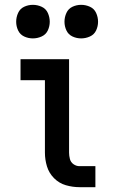

<svg xmlns="http://www.w3.org/2000/svg" viewBox="-20 -775 472 795"><path d="M309 0H375V-87H309Q296 -87 284.5 -95Q273 -103 269.5 -116.5Q266 -130 266 -143V-530H65V-443H166V-143Q166 -114 174.5 -86Q183 -58 204 -37Q225 -16 253 -8Q281 0 309 0ZM316 -616Q335 -616 352.5 -624Q370 -632 378 -649Q386 -666 386 -685Q386 -704 378 -721.5Q370 -739 352.5 -747Q335 -755 316 -755Q297 -755 280 -747Q263 -739 255 -721.5Q247 -704 247 -685Q247 -666 255 -649Q263 -632 280 -624Q297 -616 316 -616ZM116 -616Q135 -616 152.5 -624Q170 -632 178 -649Q186 -666 186 -685Q186 -704 178 -721.5Q170 -739 152.5 -747Q135 -755 116 -755Q97 -755 80 -747Q63 -739 55 -721.5Q47 -704 47 -685Q47 -666 55 -649Q63 -632 80 -624Q97 -616 116 -616Z"/></svg>

Font: Iosevka Sparkle Medium
Style: Regular
Weight: 500
Designer: Belleve Invis
Foundry: Belleve Invis
Version: Version 4.5.0; ttfautohint (v1.8.3)